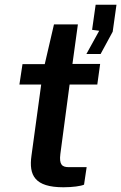

<svg xmlns="http://www.w3.org/2000/svg" viewBox="-20 -787 512 811"><path d="M345 -559H405L456 -653L472 -767H384L369 -661L399 -657ZM391 -430 403 -517H286L309 -684H208L169 -516H75L62 -430H154L113 -130C101 -46 127 4 248 4C287 4 322 -1 335 -7L346 -81H270C243 -81 229 -91 235 -137L274 -430Z"/></svg>

Font: United Sans SemiBold
Style: Italic
Weight: 600
Italic angle: -8°
Designer: Pablo Impallari, Rodrigo Fuenzalida (Modified by Dan O. Williams)
Version: Version 1.000;PS 001.000;hotconv 1.0.88;makeotf.lib2.5.64775